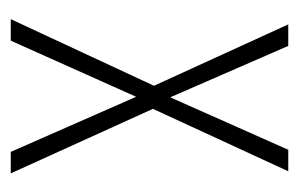

<svg xmlns="http://www.w3.org/2000/svg" viewBox="-122 -448 569 366"><g transform="rotate(90 163.0 -264.5)"><path d="M143 -273 16 0H57L164 -239L269 0H310L187 -271L306 -529H265L165 -304L67 -529H26Z"/></g></svg>

Font: Noto Sans Thai Looped ExtraCondensed ExtraLight
Style: Regular
Weight: 200
Width: 2
Designer: Sasikarn Vongin, Ben Mitchell
Foundry: The Fontpad Ltd
Version: Version 1.001